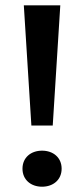

<svg xmlns="http://www.w3.org/2000/svg" viewBox="-20 -695 315 719"><path d="M69.2 -675 97.5 -225H177.5L205.8 -675ZM137.5 -130.8C95.8 -130.8 64.2 -105 64.2 -63.3C64.2 -21.7 95.8 4.2 137.5 4.2C179.2 4.2 210.8 -21.7 210.8 -63.3C210.8 -105 179.2 -130.8 137.5 -130.8Z"/></svg>

Font: Boon SemiBold
Style: Regular
Weight: 600
Designer: Sungsit Sawaiwan
Foundry: FontUni
Version: Version 2.0